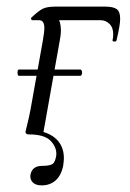

<svg xmlns="http://www.w3.org/2000/svg" viewBox="-20 -406 393 580"><path d="M33 -187Q33 -196 37 -196H223Q225 -196 226.5 -193Q228 -190 228 -187Q228 -183 226.5 -180Q225 -177 223 -177H37Q33 -177 33 -187ZM110 0 68 -13Q119 -12 146 10.5Q173 33 173 72Q173 78 171 94Q165 124 148 139Q131 154 106 154Q87 154 78.5 144.5Q70 135 72 122Q77 95 108 95Q130 95 138.5 89.5Q147 84 150 63Q152 40 133.5 20Q115 0 67 0Q57 0 57 -8Q58 -13 63 -33Q68 -53 72 -74L109 -281Q114 -309 114 -321Q114 -345 98 -345H78Q76 -345 74.5 -347.5Q73 -350 74 -352Q96 -373 109 -379.5Q122 -386 147 -386H298Q322 -386 332.5 -378.5Q343 -371 343 -349Q343 -330 332 -284Q331 -280 325 -280.5Q319 -281 320 -285Q322 -291 322 -303Q322 -323 310.5 -334Q299 -345 284 -345H119L120 -369Q141 -369 152.5 -355Q164 -341 164 -314Q164 -301 161 -286Z"/></svg>

Font: Cormorant Garamond
Style: Italic
Weight: 400
Italic angle: -10°
Designer: Christian Thalmann (Catharsis Fonts)
Foundry: Catharsis Fonts
Version: Version 4.000